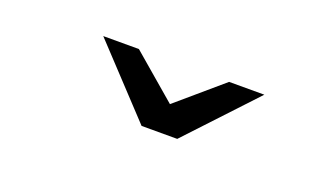

<svg xmlns="http://www.w3.org/2000/svg" viewBox="-33 -1053 715 420"><g transform="rotate(20 325.0 -843.0)"><path d="M302 -765 156 -921H239L344 -831L449 -921H531L385 -765Z"/></g></svg>

Font: Undotted
Style: Regular
Weight: 400
Designer: Delve Withrington, Dave Bailey, Thomas Jockin
Foundry: Delve Fonts LLC
Version: Version 4.000